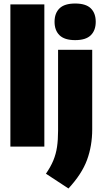

<svg xmlns="http://www.w3.org/2000/svg" viewBox="-20 -833 583 1091"><path d="M39 0V-808H232V0ZM369 238 241 154Q268 115 283 78.8Q298 42.5 304 2Q310 -38.5 310 -90V-550H504V-98Q504 -4.5 474.5 75.8Q445 156 369 238ZM407 -605Q346.5 -605 318.2 -632.8Q290 -660.5 290 -709Q290 -758 318.2 -785.5Q346.5 -813 407 -813Q468 -813 496 -785.5Q524 -758 524 -709Q524 -660.5 496 -632.8Q468 -605 407 -605Z"/></svg>

Font: Encode Sans Condensed Condensed Black
Style: Regular
Weight: 900
Width: 3
Designer: Multiple Designers
Foundry: Impallari Type
Version: Version 3.000; ttfautohint (v1.8.3) -l 8 -r 50 -G 200 -x 14 